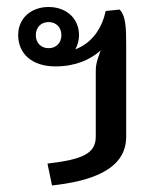

<svg xmlns="http://www.w3.org/2000/svg" viewBox="-20 -528 452 563"><path d="M122.5 -463.3C145 -463.3 160 -447.5 160 -425C160 -402.5 145 -386.7 122.5 -386.7C100 -386.7 85 -402.5 85 -425C85 -447.5 100 -463.3 122.5 -463.3ZM122.5 -507.5C71.7 -507.5 33.3 -475 33.3 -425C33.3 -371.7 72.5 -333.3 142.5 -333.3C200.8 -333.3 244.2 -352.5 275 -380C269.2 -361.7 260.8 -345.8 260.8 -319.2V-126.7C260.8 -76.7 219.2 -60 119.2 -48.3L132.5 15.8C238.3 4.2 350 -26.7 350 -126.7V-397.5C350 -449.2 348.3 -481.7 330.8 -500L290 -495.8C279.2 -446.7 251.7 -402.5 200.8 -383.3C207.5 -395 211.7 -409.2 211.7 -425C211.7 -475 173.3 -507.5 122.5 -507.5Z"/></svg>

Font: Boon Medium
Style: Regular
Weight: 500
Designer: Sungsit Sawaiwan
Foundry: FontUni
Version: Version 2.0